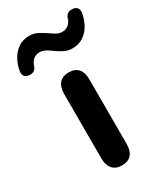

<svg xmlns="http://www.w3.org/2000/svg" viewBox="-264 -822 772 904"><g transform="rotate(-30 122.0 -369.5)"><path d="M54.3 -69.6V-420.4Q54.3 -457.9 72.2 -477.8Q90 -497.6 122.6 -497.6Q156.7 -497.6 174.1 -477.8Q191.6 -457.9 191.6 -420.4V-69.6Q191.6 -32.1 174.2 -12.2Q156.9 7.6 122.6 7.6Q90 7.6 72.2 -12.6Q54.3 -32.9 54.3 -69.6ZM-72.4 -620.2Q-67.8 -649.2 -53 -676.4Q-38.2 -703.6 -12.9 -721.7Q12.3 -739.7 48.1 -739.7Q71.3 -739.7 89 -731.2Q106.6 -722.7 132.3 -705.7Q151.6 -691.6 165 -684.6Q178.3 -677.6 194.1 -677.6Q213.7 -677.6 228 -689.6Q242.3 -701.7 247.7 -722Q252.8 -735.3 262.2 -741.7Q271.6 -748.1 287.2 -747.1Q305 -746.1 313.2 -735.5Q321.3 -724.8 317.5 -705.6Q312.1 -675.4 297.6 -648.6Q283.1 -621.8 257.8 -604Q232.6 -586.2 197 -586.2Q173.8 -586.2 155 -595Q136.2 -603.9 112.8 -620.9Q93.6 -635.1 79.8 -641.7Q66 -648.3 51 -648.3Q31.4 -648.3 17.2 -636.2Q3 -624.2 -2.6 -603.8Q-3.2 -601.6 -5.4 -597.6Q-10.6 -587.4 -19.4 -582.6Q-28.3 -577.7 -42.5 -578.7Q-60.1 -580 -68.2 -590.2Q-76.4 -600.4 -72.4 -620.2Z"/></g></svg>

Font: SN Pro Thin
Style: Regular
Weight: 200
Designer: Tobias Whetton
Foundry: Supernotes
Version: Version 1.003;Glyphs 3.3 (3324)